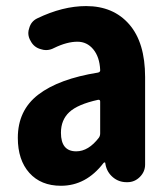

<svg xmlns="http://www.w3.org/2000/svg" viewBox="-20 -594 540 626"><path d="M178.7 11.7Q113.3 11.7 75.7 -30.3Q38.1 -72.3 38.1 -144.5Q38.1 -234.4 105 -285.6Q171.9 -336.9 299.8 -357.4Q307.6 -359.4 306.6 -366.2Q304.7 -408.2 284.2 -433.1Q263.7 -458 232.4 -458Q198.2 -458 156.2 -437.5Q143.6 -430.7 129.9 -430.7Q122.1 -430.7 113.3 -433.6Q90.8 -439.5 80.1 -460Q72.3 -472.7 72.3 -486.3Q72.3 -494.1 75.2 -502Q81.1 -524.4 101.6 -534.2Q184.6 -574.2 260.7 -574.2Q349.6 -574.2 401.4 -514.6Q453.1 -455.1 453.1 -342.8V-57.6Q453.1 -34.2 436 -17.1Q418.9 0 395.5 0H392.6Q367.2 0 348.1 -16.1Q329.1 -32.2 324.2 -56.6L323.2 -62.5Q323.2 -64.5 321.3 -64.5Q319.3 -64.5 317.4 -62.5Q260.7 11.7 178.7 11.7ZM228.5 -100.6Q268.6 -100.6 302.7 -145.5Q306.6 -151.4 306.6 -159.2V-262.7Q306.6 -268.6 301.8 -268.6Q300.8 -268.6 299.8 -268.6Q233.4 -253.9 206.1 -228.5Q178.7 -203.1 178.7 -161.1Q178.7 -100.6 228.5 -100.6Z"/></svg>

Font: Gen Jyuu Gothic Monospace Bold
Style: Bold
Weight: 700
Designer: [Source Han Sans]
Ryoko NISHIZUKA  (kana & ideographs); Paul D. Hunt (Latin, Greek & Cyrillic); Wenlong ZHANG  (bopomofo
Version: Version 1.002.20150607